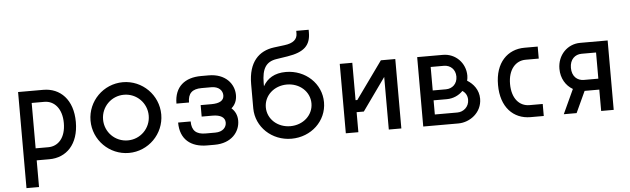

<svg xmlns="http://www.w3.org/2000/svg" viewBox="-56 -1014 4700 1433"><g transform="rotate(-5 2293.5 -297.0)"><path d="M279 -90H184V-430H279C353 -430 410 -368 410 -260C410 -149 353 -90 279 -90ZM90 200H184V0H279C407 0 500 -93 500 -260C500 -428 405 -520 279 -520H90Z M875 -89C780 -89 704 -165 704 -260C704 -355 780 -431 875 -431C970 -431 1046 -355 1046 -260C1046 -165 970 -89 875 -89ZM610 -260C610 -114 729 5 875 5C1021 5 1140 -114 1140 -260C1140 -406 1021 -525 875 -525C729 -525 610 -406 610 -260Z M1518 -520H1461C1340 -520 1260 -458 1260 -331H1354C1354 -399 1386 -430 1457 -430H1530C1587 -430 1614 -397 1614 -362C1614 -323 1581 -304 1520 -304H1439V-218H1520C1580 -218 1614 -197 1614 -158C1614 -123 1587 -90 1530 -90H1457C1387 -90 1354 -121 1354 -189H1260C1260 -62 1340 0 1461 0H1518C1643 0 1708 -80 1708 -164C1708 -204 1693 -236 1666 -260C1693 -283 1708 -315 1708 -356C1708 -440 1643 -520 1518 -520Z M1828 -427V-245C1829 -106 1946 5 2093 5C2241 5 2358 -105 2358 -245C2358 -385 2241 -495 2093 -495C2009 -495 1954 -460 1922 -403V-427C1922 -535 1954 -585 2033 -597L2117 -610C2243 -630 2291 -678 2291 -774V-794H2198V-774C2198 -731 2168 -703 2100 -695L2021 -685C1908 -670 1828 -593 1828 -427ZM1922 -245C1922 -333 1997 -401 2093 -401C2189 -401 2264 -333 2264 -245C2264 -157 2189 -89 2093 -89C1997 -89 1922 -157 1922 -245Z M2648 -150 2822 -394V0H2916V-520H2808L2607 -240H2594V-520H2500V0H2594V-150Z M3441 -350C3441 -445 3367 -520 3273 -520H3080V0H3343C3430 0 3521 -66 3521 -170C3521 -236 3482 -284 3436 -312C3439 -324 3441 -337 3441 -350ZM3174 -82V-188H3273C3321 -188 3364 -208 3394 -239C3416 -225 3431 -202 3431 -170C3431 -116 3388 -82 3343 -82ZM3174 -262V-438H3273C3321 -438 3359 -404 3359 -350C3359 -296 3321 -262 3273 -262Z M3983 -90H3884C3810 -90 3753 -149 3753 -260C3753 -368 3810 -430 3884 -430H3983V-520H3884C3758 -520 3662 -428 3663 -260C3663 -93 3756 0 3884 0H3983Z M4130 -340C4130 -269 4165 -212 4217 -182L4133 0H4229L4303 -160H4413V0H4507V-520H4301C4206 -520 4130 -444 4130 -340ZM4216 -340C4216 -403 4255 -438 4305 -438H4413V-242H4305C4255 -242 4216 -276 4216 -340Z"/></g></svg>

Font: Grotesk 02 Mince
Style: Bold
Weight: 400
Designer: Frank Adebiaye, contributions by Jérémy Landes, Ariel Martín Pérez
Foundry: Velvetyne Type Foundry
Version: Version 3.000;Glyphs 3.1.2 (3150)